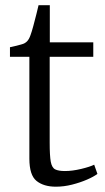

<svg xmlns="http://www.w3.org/2000/svg" viewBox="-20 -711 407 742"><path d="M196 10.5Q149 10.5 121.2 -11.8Q93.5 -34 93.5 -98V-491.5H18.5V-528.5Q27 -530.5 38.8 -533.2Q50.5 -536 60.8 -538.8Q71 -541.5 75 -544Q81 -547.5 84.8 -551.5Q88.5 -555.5 91.8 -561.2Q95 -567 98 -575.5Q102.5 -587.5 108.8 -610.8Q115 -634 120.8 -657Q126.5 -680 129 -691H172.5V-547.5H340.5V-491.5H172V-159.5Q172 -109 176.2 -86Q180.5 -63 193.2 -56.5Q206 -50 231 -50Q259.5 -50 293.8 -58.2Q328 -66.5 344 -74.5L356.5 -39Q342 -28 316 -16.8Q290 -5.5 258.5 2.5Q227 10.5 196 10.5Z"/></svg>

Font: Merriweather 36pt Light
Style: Regular
Weight: 300
Designer: Eben Sorkin
Foundry: Eben Sorkin
Version: Version 2.100